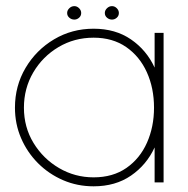

<svg xmlns="http://www.w3.org/2000/svg" viewBox="-20 -610 627 642"><path d="M497 -500H527V0H497V-117Q470 -58.5 418 -22.8Q366 13 293 13Q238.5 13 191 -7.5Q143.5 -28 107.2 -64.2Q71 -100.5 50.5 -148Q30 -195.5 30 -250Q30 -323 65.5 -383Q101 -443 160.8 -478.5Q220.5 -514 293 -514Q366 -514 418 -478.2Q470 -442.5 497 -384ZM293 -17Q357.5 -17 402.8 -48.5Q448 -80 471.5 -133Q495 -186 495 -250Q495 -315.5 471 -368.5Q447 -421.5 401.8 -452.8Q356.5 -484 293 -484Q228.5 -484 175.5 -452.5Q122.5 -421 91.2 -367.8Q60 -314.5 60 -250Q60 -184.5 92.2 -131.8Q124.5 -79 177.5 -48Q230.5 -17 293 -17ZM228.5 -544.5Q219 -544.5 211.8 -550.8Q204.5 -557 204.5 -566.5Q204.5 -575.5 211.8 -582.5Q219 -589.5 228.5 -589.5Q237.5 -589.5 244.5 -582.5Q251.5 -575.5 251.5 -566.5Q251.5 -557 244.5 -550.8Q237.5 -544.5 228.5 -544.5ZM354.5 -544.5Q345 -544.5 337.8 -550.8Q330.5 -557 330.5 -566.5Q330.5 -575.5 337.8 -582.5Q345 -589.5 354.5 -589.5Q363.5 -589.5 370.5 -582.5Q377.5 -575.5 377.5 -566.5Q377.5 -557 370.5 -550.8Q363.5 -544.5 354.5 -544.5Z"/></svg>

Font: Urbanist Thin
Style: Regular
Weight: 100
Designer: Corey Hu
Foundry: Corey Hu
Version: Version 1.330; ttfautohint (v1.8.4.7-5d5b)